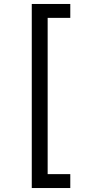

<svg xmlns="http://www.w3.org/2000/svg" viewBox="-20 -812 455 967"><path d="M140 -792H334V-722H220V65H334V135H140Z"/></svg>

Font: ltelugu85
Style: Book
Weight: 400
Designer: Jelle Bosma - Monotype Design Team
Foundry: Monotype Imaging Inc.
Version: Version 2.003